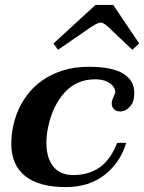

<svg xmlns="http://www.w3.org/2000/svg" viewBox="-20 -752 587 782"><path d="M198 -575 369 -732H441L547 -575L519 -549L419 -644Q401 -660 391 -660Q379 -660 354 -644L216 -549ZM26 -167Q26 -201 33 -235Q48 -308 89.5 -363.5Q131 -419 196 -449.5Q261 -480 342 -480Q437 -480 482 -452Q527 -424 527 -374Q527 -361 524 -346Q521 -329 505 -313.5Q489 -298 471 -298Q453 -298 444 -307.5Q435 -317 435 -330Q435 -341 441 -354Q447 -367 449 -373Q451 -385 442.5 -398Q434 -411 415 -420Q396 -429 367 -429Q292 -429 243 -375Q194 -321 176 -234Q169 -202 169 -170Q169 -109 197 -74Q225 -39 278 -39Q341 -39 385.5 -70Q430 -101 457 -170H494Q470 -90 406.5 -40Q343 10 248 10Q139 10 82.5 -35Q26 -80 26 -167Z"/></svg>

Font: Taviraj SemiBold
Style: Italic
Weight: 600
Italic angle: -12°
Designer: Katatrad Team
Foundry: CadsonDemak
Version: Version 1.001